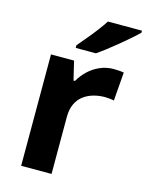

<svg xmlns="http://www.w3.org/2000/svg" viewBox="-116 -838 696 909"><g transform="rotate(15 232.5 -383.0)"><path d="M383 -556Q394 -556 409 -555Q424 -554 433 -552L422 -412Q415 -414 401.5 -415.5Q388 -417 378 -417Q349 -417 322 -409.5Q295 -402 273.5 -386Q252 -370 239.5 -343.5Q227 -317 227 -278V0H78V-546H191L213 -454H220Q236 -482 260 -505Q284 -528 315.5 -542Q347 -556 383 -556ZM465 -756Q451 -742 428 -722Q405 -702 378.5 -680Q352 -658 326.5 -638.5Q301 -619 282 -606H183V-619Q199 -638 220.5 -663.5Q242 -689 263 -716.5Q284 -744 298 -766H465Z"/></g></svg>

Font: Noto Sans Gujarati
Style: Regular
Weight: 400
Designer: Jelle Bosma - Monotype Design Team, Universal Thirst
Foundry: Monotype Imaging Inc.
Version: Version 2.102